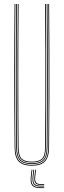

<svg xmlns="http://www.w3.org/2000/svg" viewBox="-20 -820 317 956"><path d="M138.5 5Q93.2 5 73.2 -16Q53.2 -37 52.8 -85Q51.8 -192.5 51.4 -284.6Q51 -376.8 51 -461Q51 -545.2 51.4 -628.2Q51.8 -711.2 52.5 -800H56.5Q55.8 -719.5 55.4 -625.5Q55 -531.5 55 -434.9Q55 -338.2 55.4 -248.5Q55.8 -158.8 56.5 -86.8Q57 -39.2 76 -19.1Q95 1 138.5 1Q182 1 201.1 -19.1Q220.2 -39.2 220.5 -86.8Q221.2 -158.2 221.6 -244.6Q222 -331 222 -425.2Q222 -519.5 221.6 -615Q221.2 -710.5 220.5 -800H224.5Q225.5 -684.5 225.9 -571.8Q226.2 -459 226 -339.8Q225.8 -220.5 224.2 -85Q223.8 -37 203.9 -16Q184 5 138.5 5ZM138.5 -3Q96.8 -3 78.9 -21.9Q61 -40.8 60.5 -86.5Q59.8 -158.2 59.4 -244.6Q59 -331 59 -425.2Q59 -519.5 59.4 -615Q59.8 -710.5 60.5 -800H64.5Q63.8 -719.5 63.4 -625.5Q63 -531.5 63 -434.9Q63 -338.2 63.4 -248.4Q63.8 -158.5 64.5 -86Q65 -41 82.5 -24Q100 -7 138.5 -7Q177.2 -7 194.8 -24Q212.2 -41 212.5 -86Q213.2 -157.8 213.6 -244.4Q214 -331 214 -425.2Q214 -519.5 213.6 -615Q213.2 -710.5 212.5 -800H216.5Q217.2 -719.5 217.6 -625.5Q218 -531.5 218 -435Q218 -338.5 217.6 -248.8Q217.2 -159 216.5 -86.5Q216.2 -40.8 198.2 -21.9Q180.2 -3 138.5 -3ZM138.5 -11Q102.5 -11 85.8 -26.4Q69 -41.8 68.5 -85.5Q67.8 -181.5 67.2 -301.8Q66.8 -422 67.1 -550.6Q67.5 -679.2 68.5 -800H72.5Q71.8 -719.5 71.4 -625.6Q71 -531.8 71 -435.2Q71 -338.8 71.4 -248.6Q71.8 -158.5 72.5 -85.2Q73 -43.5 88.8 -29.2Q104.5 -15 138.5 -15Q172.8 -15 188.5 -29.2Q204.2 -43.5 204.5 -85.2Q205.5 -181.2 205.9 -301.5Q206.2 -421.8 206 -550.4Q205.8 -679 204.5 -800H208.5Q209.2 -719.5 209.6 -625.5Q210 -531.5 210 -434.9Q210 -338.2 209.6 -248.2Q209.2 -158.2 208.5 -85.5Q208.2 -41.8 191.4 -26.4Q174.5 -11 138.5 -11ZM141.2 25 137.2 61.8Q134.2 89 144.2 100.8Q154.2 112.5 180 112.5H200V116.5H180Q152 116.5 141 103.9Q130 91.2 133.2 61.8L137.2 25ZM159.2 25 155.2 61.8Q151.5 96.5 180 96.5H200V100.5H180Q147 100.5 151.2 61.8L155.2 25ZM150.2 25 146.2 61.8Q143.8 84.8 151.6 94.6Q159.5 104.5 180 104.5H200V108.5H180Q157.2 108.5 148.5 97.6Q139.8 86.8 142.2 61.8L146.2 25Z"/></svg>

Font: Big Shoulders Inline Display Thin
Style: Regular
Weight: 100
Designer: Patric King
Foundry: XO Type Co
Version: Version 1.000